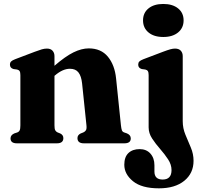

<svg xmlns="http://www.w3.org/2000/svg" viewBox="-20 -742 1040 994"><path d="M262 -451.5V-401.5Q318 -450 360.2 -470.8Q402.5 -491.5 439.5 -491.5Q503 -491.5 538.5 -448.5Q574 -405.5 581 -335.5L606 -94Q608 -75.5 611 -67.5Q614 -59.5 622.5 -56.5L637 -51.5Q657 -43 657 -25.5Q657 0 624 0H414.5Q381 0 381 -27Q381 -43 397.5 -51L411.5 -56.5Q420.5 -60.5 425 -68Q429.5 -75.5 427.5 -94L405 -310Q401 -348 386.2 -367Q371.5 -386 342 -386Q304.5 -386 264 -351L262 -349.5V-93.5Q262 -75 265.8 -67.8Q269.5 -60.5 278 -56.5L292 -51Q308 -43 308 -27Q308 0 274.5 0H67.5Q34.5 0 34.5 -25.5Q34.5 -43 54.5 -51.5L70 -56.5Q78 -59.5 81.8 -67.2Q85.5 -75 85.5 -93V-353Q85.5 -367.5 81.5 -373.8Q77.5 -380 68.5 -382L50 -384.5Q31.5 -390 31.5 -407Q31.5 -417.5 37.2 -423.5Q43 -429.5 58.5 -435.5L160 -474Q182.5 -482.5 196.2 -486.5Q210 -490.5 223 -490.5Q242 -490.5 252 -479.5Q262 -468.5 262 -451.5ZM825.5 -550.5Q777 -550.5 748.8 -574Q720.5 -597.5 720.5 -636.5Q720.5 -675.5 748.8 -698.5Q777 -721.5 825.5 -721.5Q873.5 -721.5 902 -698.5Q930.5 -675.5 930.5 -636.5Q930.5 -597.5 902 -574Q873.5 -550.5 825.5 -550.5ZM926 -115Q926 -78 940 -44.5Q954 -11 968 22Q982 55 982 90.5Q982 155 934 194Q886 233 803 233Q713.5 233 668.5 196.2Q623.5 159.5 623.5 111Q623.5 70.5 645 50.2Q666.5 30 703 30Q738 30 758.8 53.2Q779.5 76.5 779.5 113.5V146Q779.5 187.5 822 187.5Q868 187.5 868 138.5Q868 110 850.2 83Q832.5 56 809 29.2Q785.5 2.5 767.5 -25Q749.5 -52.5 749.5 -82.5V-353Q749.5 -367.5 745.5 -373.8Q741.5 -380 732.5 -382L714 -384.5Q695.5 -390 695.5 -407Q695.5 -417.5 701.2 -423.5Q707 -429.5 722.5 -435.5L824 -474Q848 -483 861.8 -486.8Q875.5 -490.5 886 -490.5Q906 -490.5 916 -479.5Q926 -468.5 926 -451.5Z"/></svg>

Font: Fraunces 9pt S000
Style: Bold
Weight: 700
Version: Version 1.000; ttfautohint (v1.8.3)